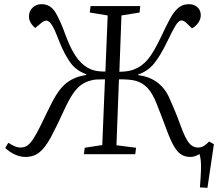

<svg xmlns="http://www.w3.org/2000/svg" viewBox="-20 -739 1045 920"><path d="M483 -359Q460 -359 442.5 -358Q425 -357 414 -353Q390 -347 369.5 -332.5Q349 -318 329.5 -289.5Q310 -261 287 -211Q250 -130 223.5 -81Q197 -32 169.5 -9.5Q142 13 102 13Q76 13 50.5 1Q25 -11 5 -30L20 -55Q54 -32 77 -32Q96 -32 110 -41Q124 -50 139.5 -73.5Q155 -97 177 -142Q192 -173 204.5 -199Q217 -225 231 -252Q263 -314 300 -342.5Q337 -371 393 -380L394 -383Q346 -400 318 -438Q290 -476 265 -538Q246 -589 231.5 -614.5Q217 -640 202 -640Q191 -640 179 -630L149 -605Q135 -616 126.5 -631Q118 -646 119 -662Q119 -686 136.5 -702.5Q154 -719 179 -719Q221 -719 244.5 -681.5Q268 -644 297 -563Q325 -490 354.5 -454Q384 -418 423 -404Q435 -400 450.5 -398Q466 -396 485 -396L496 -665L410 -679L414 -710H652L649 -679L562 -665L552 -395Q595 -396 619 -405Q660 -420 688.5 -454.5Q717 -489 752 -563Q775 -612 793.5 -647Q812 -682 833.5 -700.5Q855 -719 885 -719Q910 -719 926 -704.5Q942 -690 942 -666Q942 -647 930 -630Q918 -613 900 -603L872 -630Q860 -641 850 -641Q836 -641 820.5 -615.5Q805 -590 781 -539Q749 -473 719 -435.5Q689 -398 642 -382V-379Q754 -365 796 -259Q809 -230 820.5 -202Q832 -174 845 -138Q868 -75 886 -53.5Q904 -32 928 -32Q944 -32 956.5 -39.5Q969 -47 982 -61L1005 -48L974 161L938 159Q942 107 943 77Q944 47 942 30Q940 13 936 -1Q914 13 892 13Q867 13 848.5 1.5Q830 -10 813 -39.5Q796 -69 777 -121Q764 -157 753 -184.5Q742 -212 731 -241Q710 -294 685.5 -319Q661 -344 629 -352Q615 -356 594.5 -357.5Q574 -359 550 -359L538 -43L632 -31L628 0H382L386 -31L470 -44Z"/></svg>

Font: Literata 36pt Light
Style: Italic
Weight: 300
Italic angle: -2°
Designer: Latin by Veronika Burian and Jose Scaglione. Greek by Irene Vlachou. Cyrillic by Vera Evstafieva
Foundry: TypeTogether
Version: Version 3.002